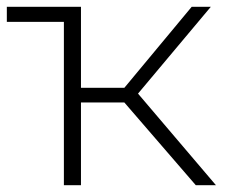

<svg xmlns="http://www.w3.org/2000/svg" viewBox="-21 -542 667 562"><path d="M343 -242 552 0H611L383 -268L596 -522H540L343 -285H216V-522H-1V-478H166V0H216V-242Z"/></svg>

Font: Montserrat Custom ExtraLight
Style: Regular
Weight: 300
Designer: Julieta Ulanovsky
Foundry: Julieta Ulanovsky
Version: Version 7.200